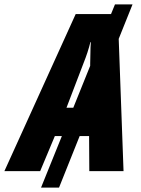

<svg xmlns="http://www.w3.org/2000/svg" viewBox="-80 -780 644 875"><path d="M-60 0 265 -716H426L444 -760H524L461 -603L483 0H327L326 -160H283L189 75H107L202 -160H170L103 0ZM223 -289H254L331 -480V-489Q332 -514 332 -538Q332 -562 334 -588H332Q326 -564 318.5 -541Q311 -518 301 -493Z"/></svg>

Font: Noto Sans Condensed ExtraBold
Style: Italic
Weight: 800
Width: 3
Italic angle: -12°
Designer: Monotype Design Team
Foundry: Monotype Imaging Inc.
Version: Version 2.013; ttfautohint (v1.8.4.7-5d5b)